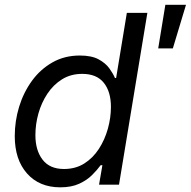

<svg xmlns="http://www.w3.org/2000/svg" viewBox="-20 -782 808 813"><path d="M235.4 11.2Q146.5 11.2 94.5 -47.4Q42.5 -106 42.5 -205.6Q42.5 -269.5 61 -330.1Q79.6 -390.6 115.2 -439.7Q150.9 -488.8 202.1 -517.8Q253.4 -546.9 317.9 -546.9Q367.7 -546.9 397.5 -530.8Q427.2 -514.6 443.1 -492.4Q459 -470.2 466.8 -451.7H471.7L517.1 -727.5H604L483.9 0H399.4L413.6 -82.5H406.2Q391.6 -62.5 369.9 -40.8Q348.1 -19 315.2 -3.9Q282.2 11.2 235.4 11.2ZM251 -66.4Q299.8 -66.4 336.7 -89.6Q373.5 -112.8 398.7 -151.6Q423.8 -190.4 436.8 -237.1Q449.7 -283.7 449.7 -329.6Q449.7 -394 419.4 -431.6Q389.2 -469.2 328.1 -469.2Q279.8 -469.2 242.9 -446.3Q206.1 -423.3 180.9 -385.5Q155.8 -347.7 142.8 -302Q129.9 -256.3 129.9 -209.5Q129.9 -145.5 160.2 -106Q190.4 -66.4 251 -66.4ZM649.9 -577.1 680.2 -761.7H767.6L711.9 -577.1Z"/></svg>

Font: Inter 18pt
Style: Italic
Weight: 400
Italic angle: -9.3988°
Designer: Rasmus Andersson
Foundry: rsms
Version: Version 4.001;git-66647c0bb